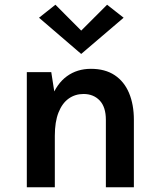

<svg xmlns="http://www.w3.org/2000/svg" viewBox="-20 -789 663 809"><path d="M426.1 0V-283.9Q426.1 -338 400.1 -365.5Q374 -393 331.9 -393Q296.5 -393 269.1 -373.4Q241.8 -353.8 226.4 -314.6Q211 -275.5 211 -217H171.9Q171.9 -311.5 195.5 -374.1Q219.1 -436.8 262.1 -467.9Q305.1 -499 363.1 -499Q423 -499 463.3 -472.2Q503.5 -445.4 523.8 -396.9Q544.1 -348.4 544.1 -283.9V0ZM93 0V-485.1H196L211 -389V0ZM322.1 -561.7 144.4 -714.3 213.5 -769.1 342.9 -639.2H301.3L431.2 -769.1L500.9 -714.3Z"/></svg>

Font: Karla
Style: Regular
Weight: 400
Designer: Jonathan Pinhorn
Version: Version 2.004;gftools[0.9.33]